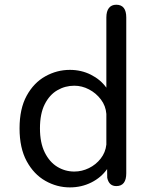

<svg xmlns="http://www.w3.org/2000/svg" viewBox="-20 -782 659 812"><path d="M471.8 5Q440.8 5 433.5 -30.3L433 -67Q408 -31.3 366.4 -10.4Q324.8 10.5 275.5 10.5Q220.5 10.5 171.8 -17.2Q123 -44.8 92.8 -100.4Q62.7 -156 62.7 -239Q62.7 -322.3 92.8 -377.2Q123 -432.2 171.8 -459.3Q220.5 -486.5 275.5 -486.5Q323.7 -486.5 364.3 -466.1Q405 -445.7 429.8 -411.2V-708Q429.8 -734.3 440.7 -748.2Q451.5 -762 471.8 -762Q514 -762 514 -708V-49.3Q514 5 471.8 5ZM429.8 -170.5V-300.2Q427.2 -334.3 406.8 -361.2Q386.5 -388.2 356.6 -403.8Q326.7 -419.5 294.3 -419.5Q255.3 -419.5 222.3 -400.2Q189.3 -381 169.2 -341.2Q149 -301.3 149 -239Q149 -178.2 169.2 -137.4Q189.3 -96.7 222.3 -76.6Q255.3 -56.5 294.3 -56.5Q326.3 -56.5 356 -71Q385.7 -85.5 405.9 -111.4Q426.2 -137.3 429.8 -170.5Z"/></svg>

Font: Sono ExtraLight
Style: Regular
Weight: 200
Designer: Tyler Finck
Foundry: Tyler Finck
Version: Version 2.112